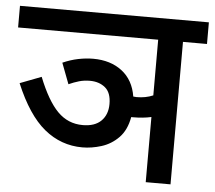

<svg xmlns="http://www.w3.org/2000/svg" viewBox="-47 -674 811 725"><g transform="rotate(5 358.0 -311.0)"><path d="M178 -422Q207 -435 236.5 -441Q266 -447 293 -447Q359 -447 402.5 -413.5Q446 -380 456 -318Q462 -317 469 -317Q503 -317 531 -329V-540H0V-622H716V-540H625V0H531V-247Q500 -240 462 -240Q458 -240 455 -240Q446 -190 418 -161.5Q390 -133 353 -121.5Q316 -110 281 -110Q200 -110 136.5 -162Q73 -214 24 -331L105 -362Q140 -274 179.5 -234Q219 -194 275 -194Q321 -194 345 -218Q369 -242 369 -282Q369 -325 346 -344Q323 -363 288 -363Q266 -363 247 -357.5Q228 -352 208 -343Z"/></g></svg>

Font: Noto Sans SemiCondensed Medium
Style: Italic
Weight: 500
Width: 4
Italic angle: -12°
Designer: Monotype Design Team
Foundry: Monotype Imaging Inc.
Version: Version 2.013; ttfautohint (v1.8.4.7-5d5b)